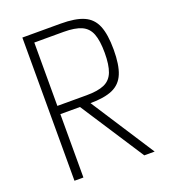

<svg xmlns="http://www.w3.org/2000/svg" viewBox="-144 -904 889 1008"><g transform="rotate(-20 300.0 -400.0)"><path d="M98 0V-800H312Q394 -800 440.5 -779.5Q487 -759 507 -710.5Q527 -662 527 -577Q527 -492 507 -443.5Q487 -395 440.5 -374.5Q394 -354 312 -354H116V-400H312Q375 -400 411 -416Q447 -432 462 -471Q477 -510 477 -577Q477 -645 462 -683.5Q447 -722 411 -738Q375 -754 312 -754H148V0ZM488 0 242 -378H301L546 0Z"/></g></svg>

Font: Victor Mono Thin Thin
Style: Regular
Weight: 250
Monospace: yes
Version: Version 1.561;gftools[0.9.30]